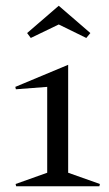

<svg xmlns="http://www.w3.org/2000/svg" viewBox="-20 -647 380 667"><path d="M216.8 -46.9 327.1 -7.8 325.2 0H36.1L34.2 -7.8L144 -46.9V-345.2L35.2 -336.9L33.2 -345.2L216.8 -421.9ZM74.2 -532.2 184.1 -627 293.9 -532.2 279.8 -515.1 184.1 -562 86.9 -515.1Z"/></svg>

Font: Halibut Cnd
Style: Regular
Weight: 400
Width: 3
Designer: Matteo Maggi
Foundry: Collletttivo
Version: Version 3.080 | FøM Fix